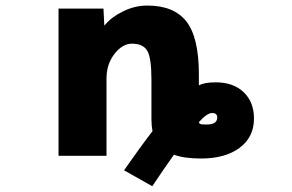

<svg xmlns="http://www.w3.org/2000/svg" viewBox="-20 -554 1040 684"><path d="M688.5 -119.1Q689.5 -114.3 693.4 -112.3Q697.3 -110.4 716.8 -110.4Q753.9 -110.4 753.9 -135.7Q753.9 -151.4 735.4 -151.4Q717.8 -151.4 688.5 -119.1ZM519.5 -270.5Q519.5 -348.6 504.4 -373.5Q489.3 -398.4 450.2 -398.4Q416 -398.4 387.7 -361.8Q359.4 -325.2 359.4 -274.4V1H188.5V-523.4H348.6L351.6 -462.9Q377 -493.2 415 -511.7Q458 -534.2 504.9 -534.2Q599.6 -534.2 644 -477.5Q688.5 -420.9 688.5 -288.1V-250Q709 -260.7 748 -260.7Q811.5 -260.7 848.1 -225.6Q884.8 -190.4 884.8 -131.8Q884.8 -65.4 833.5 -27.3Q782.2 10.7 696.3 10.7Q635.7 10.7 599.6 -2.9Q559.6 53.7 522.5 109.4L421.9 52.7Q477.5 -27.3 523.4 -86.9Q519.5 -106.4 519.5 -128.9Z"/></svg>

Font: Gen Shin Gothic Monospace Heavy
Style: Bold
Weight: 800
Designer: [Source Han Sans]
Ryoko NISHIZUKA  (kana & ideographs); Paul D. Hunt (Latin, Greek & Cyrillic); Wenlong ZHANG  (bopomofo
Version: Version 1.002.20150607